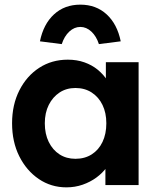

<svg xmlns="http://www.w3.org/2000/svg" viewBox="-20 -797 691 827"><path d="M32 -266Q32 -346 63.5 -408Q95 -470 149 -505Q203 -540 272 -540Q311 -540 343.5 -528.5Q376 -517 400.5 -497Q425 -477 442 -451Q459 -425 466 -395L436 -400V-529H577V0H434V-127L466 -130Q458 -102 440 -77Q422 -52 395.5 -32.5Q369 -13 336 -1.5Q303 10 266 10Q200 10 147 -26Q94 -62 63 -124Q32 -186 32 -266ZM438 -266Q438 -311 421.5 -345Q405 -379 375 -398.5Q345 -418 305 -418Q266 -418 236.5 -398.5Q207 -379 190 -345Q173 -311 173 -266Q173 -220 190 -185.5Q207 -151 236.5 -132Q266 -113 305 -113Q345 -113 375 -132Q405 -151 421.5 -185.5Q438 -220 438 -266ZM152 -619Q167 -693 212.5 -735Q258 -777 326 -777Q394 -777 439.5 -735Q485 -693 500 -619L406 -607Q395 -641 373.5 -661Q352 -681 326 -681Q300 -681 278.5 -661Q257 -641 246 -607Z"/></svg>

Font: Our Lexend SemiBold
Style: Regular
Weight: 600
Designer: Bonnie Shaver-Troup, Thomas Jockin
Foundry: Lexend
Version: Version 1.007